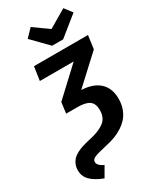

<svg xmlns="http://www.w3.org/2000/svg" viewBox="-288 -1017 1085 1313"><g transform="rotate(-30 254.0 -360.5)"><path d="M352.1 -751H265.1L144 -875L202.1 -935.1L318.8 -852.1L460 -935.1L505.9 -875ZM514.2 -691.9 500 -586.9 286.1 -389.2Q378.4 -385.3 428.2 -339.4Q478 -293.5 478 -210Q478 -167.5 465.1 -131.8Q452.1 -96.2 430.7 -71.3Q409.2 -46.4 378.7 -26.6Q348.1 -6.8 316.2 5.1Q284.2 17.1 247.1 24.9Q167 43 143.6 53.7Q120.1 64.5 120.1 84Q120.1 112.3 168 134.8L122.1 213.9Q58.6 189.9 24.9 157Q-8.8 124 -8.8 76.2Q-8.8 50.3 -0.2 29.8Q8.3 9.3 22.2 -5.4Q36.1 -20 58.6 -31.7Q81.1 -43.5 105 -51Q128.9 -58.6 161.1 -65.9Q202.1 -74.7 230 -85Q257.8 -95.2 281.5 -111.1Q305.2 -127 316.7 -150.9Q328.1 -174.8 328.1 -207Q328.1 -258.3 299.1 -279.5Q270 -300.8 207 -300.8H115.2L116.2 -301.8L127 -386.2L338.9 -584H71.8L87.9 -691.9Z"/></g></svg>

Font: FiraGO SemiBold
Style: Italic
Weight: 600
Italic angle: -8°
Designer: bBox Type GmbH
Foundry: bBox Type GmbH
Version: Version 1.001;PS 001.001;hotconv 1.0.88;makeotf.lib2.5.64775